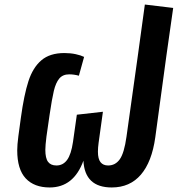

<svg xmlns="http://www.w3.org/2000/svg" viewBox="-20 -812 794 847"><path d="M744 -777 714 -566 665 -206Q650 -98 601.5 -41.5Q553 15 473 15Q354 15 348 -103Q305 15 199 15Q131 15 93.5 -25Q56 -65 56 -149Q56 -173 61 -211L72 -292Q86 -394 105.5 -454Q125 -514 162.5 -546Q200 -578 264 -578Q291 -578 314 -573Q337 -568 351 -561L328 -478Q307 -484 285 -484Q257 -484 241.5 -465.5Q226 -447 217.5 -411Q209 -375 199 -307L185 -210Q180 -170 180 -151Q180 -114 192 -98Q204 -82 229 -82Q258 -82 276 -106.5Q294 -131 302 -186L319 -306L434 -319L415 -182Q412 -160 412 -143Q412 -111 423.5 -96.5Q435 -82 457 -82Q489 -82 508.5 -109.5Q528 -137 538 -209L588 -566L619 -792Z"/></svg>

Font: FiraGO Medium
Style: Italic
Weight: 500
Italic angle: -8°
Designer: bBox Type GmbH
Foundry: bBox Type GmbH
Version: Version 1.001